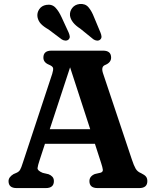

<svg xmlns="http://www.w3.org/2000/svg" viewBox="-20 -958 794 978"><path d="M254.5 -35.5Q254.5 0 213.5 0H64.5Q23.5 0 23.5 -35.5Q23.5 -55.5 48.5 -71L64.5 -78Q76 -83 82 -92.5Q88 -102 97 -131L246 -582Q252.5 -603 250.2 -611.8Q248 -620.5 230.5 -628Q201 -639.5 201 -664.5Q201 -700 242 -700H505Q546 -700 546 -664.5Q546 -639 514.5 -626.5Q494 -618 504.5 -585.5L651.5 -146Q662 -114 671.2 -98.5Q680.5 -83 698.5 -76Q717 -67 723.8 -58.2Q730.5 -49.5 730.5 -35.5Q730.5 0 689 0H477Q435.5 0 435.5 -35.5Q435.5 -60 463 -71.5L493 -78.5Q505 -82.5 503.8 -93.8Q502.5 -105 495 -128L463.5 -225.5H209L182.5 -144.5Q172.5 -114.5 171.2 -101.8Q170 -89 197.5 -77.5L227.5 -70.5Q240 -65.5 247.2 -57.2Q254.5 -49 254.5 -35.5ZM233.5 -300H439.5L337 -615ZM459.5 -869.5 492 -791.5Q496.5 -780.5 497 -771.8Q497.5 -763 490.5 -756.5Q484 -750.5 474 -751.2Q464 -752 455.5 -758L389 -812Q342 -842 336.5 -878.5Q334.5 -900 347.8 -917.2Q361 -934.5 385 -937.5Q414 -940.5 430.5 -921.2Q447 -902 459.5 -869.5ZM294 -869.5 329.5 -792.5Q334 -782 335.2 -773.2Q336.5 -764.5 330 -757.5Q323.5 -751 313.8 -751.2Q304 -751.5 295 -757L227 -808Q201.5 -822.5 188.2 -836.8Q175 -851 171 -871Q167.5 -892.5 179.8 -910.8Q192 -929 215.5 -933Q244 -938 261.8 -919.8Q279.5 -901.5 294 -869.5Z"/></svg>

Font: Fraunces 9pt SuperSoft SemiBold
Style: Regular
Weight: 600
Version: Version 1.000;[0bf87f6ff]